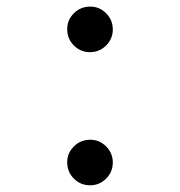

<svg xmlns="http://www.w3.org/2000/svg" viewBox="-20 -553 540 576"><path d="M251 -133.8Q278.3 -133.8 298.3 -113.8Q318.4 -93.8 318.4 -65.4Q318.4 -37.1 298.3 -17.1Q278.3 2.9 250 2.9Q221.7 2.9 201.7 -17.1Q181.6 -37.1 181.6 -66.4Q181.6 -93.8 201.7 -113.8Q221.7 -133.8 251 -133.8ZM251 -533.2Q278.3 -533.2 298.3 -513.2Q318.4 -493.2 318.4 -464.8Q318.4 -436.5 298.3 -416.5Q278.3 -396.5 250 -396.5Q221.7 -396.5 201.7 -416.5Q181.6 -436.5 181.6 -465.8Q181.6 -493.2 201.7 -513.2Q221.7 -533.2 251 -533.2Z"/></svg>

Font: MotoyaLMaru
Style: W3 mono
Weight: 400
Version: Version 1.01